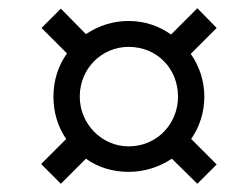

<svg xmlns="http://www.w3.org/2000/svg" viewBox="-20 -592 603 467"><path d="M128 -145 189 -206C218 -185 254 -174 293 -174C332 -174 368 -186 398 -206L460 -145L507 -192L445 -254C465 -283 477 -318 477 -357C477 -395 465 -431 444 -461L507 -524L460 -572L396 -508C367 -529 331 -541 293 -541C254 -541 219 -529 189 -509L128 -571L81 -524L143 -462C121 -432 110 -395 110 -357C110 -318 121 -283 141 -254L80 -193ZM293 -236C227 -236 174 -291 174 -357C174 -425 227 -478 293 -478C362 -478 413 -425 413 -357C413 -291 362 -236 293 -236Z"/></svg>

Font: Noto Serif SemiBold
Style: Italic
Weight: 600
Italic angle: -12°
Designer: Monotype Design Team
Foundry: Monotype Imaging Inc.
Version: Version 2.014